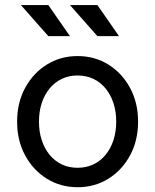

<svg xmlns="http://www.w3.org/2000/svg" viewBox="-20 -743 624 772"><path d="M136.7 -253.9Q136.7 -294.4 147.7 -328.1Q158.7 -361.8 179.2 -387Q199.7 -412.1 228.3 -425.8Q256.8 -439.5 292 -439.5Q327.1 -439.5 355.7 -425.8Q384.3 -412.1 404.8 -387Q425.3 -361.8 436.3 -328.1Q447.3 -294.4 447.3 -253.9Q447.3 -213.9 436.3 -179.9Q425.3 -146 404.8 -120.8Q384.3 -95.7 355.7 -82Q327.1 -68.4 292 -68.4Q256.8 -68.4 228.3 -82Q199.7 -95.7 179.2 -120.8Q158.7 -146 147.7 -179.9Q136.7 -213.9 136.7 -253.9ZM48.8 -253.9Q48.8 -177.7 81.1 -118.2Q113.3 -58.6 168.5 -24.4Q223.6 9.8 292 9.8Q360.8 9.8 415.8 -24.4Q470.7 -58.6 502.9 -118.2Q535.2 -177.7 535.2 -253.9Q535.2 -330.1 502.9 -389.6Q470.7 -449.2 415.8 -483.4Q360.8 -517.6 292 -517.6Q223.6 -517.6 168.5 -483.4Q113.3 -449.2 81.1 -389.6Q48.8 -330.1 48.8 -253.9ZM174.3 -597.7 64 -722.7H174.3L261.2 -597.7ZM371.6 -597.7 261.2 -722.7H371.6L458.5 -597.7Z"/></svg>

Font: Giphurs SC
Style: Regular
Weight: 400
Version: Version 0.920